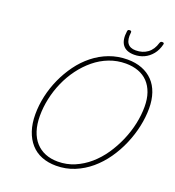

<svg xmlns="http://www.w3.org/2000/svg" viewBox="-215 -1442 1484 1628"><g transform="rotate(20 527.0 -628.0)"><path d="M477 19Q405 19 347 -4Q289 -27 248.5 -72.5Q208 -118 186 -183.5Q164 -249 164 -332Q164 -414 182.5 -497Q201 -580 236.5 -658.5Q272 -737 322 -805.5Q372 -874 436.5 -925.5Q501 -977 578 -1006Q655 -1035 742 -1035Q815 -1035 873 -1012.5Q931 -990 971.5 -948Q1012 -906 1033 -844.5Q1054 -783 1054 -707Q1054 -628 1036 -544Q1018 -460 983 -378Q948 -296 897.5 -224Q847 -152 783 -98Q719 -44 642 -12.5Q565 19 477 19ZM479 -19Q559 -19 629.5 -49Q700 -79 759.5 -130.5Q819 -182 865.5 -250Q912 -318 945.5 -395.5Q979 -473 996 -552.5Q1013 -632 1013 -707Q1013 -778 994 -832Q975 -886 940 -923Q905 -960 854 -979Q803 -998 740 -998Q661 -998 590 -970.5Q519 -943 459.5 -894Q400 -845 352.5 -781Q305 -717 272 -642.5Q239 -568 222 -489Q205 -410 205 -333Q205 -257 224 -198.5Q243 -140 279 -100Q315 -60 365.5 -39.5Q416 -19 479 -19ZM778 -1092Q706 -1092 674 -1134.5Q642 -1177 654 -1259Q655 -1267 659.5 -1271Q664 -1275 674 -1275Q683 -1275 686.5 -1271Q690 -1267 689 -1259Q681 -1195 703.5 -1163Q726 -1131 778 -1131Q840 -1131 884 -1163.5Q928 -1196 946 -1259Q949 -1267 953.5 -1271Q958 -1275 967 -1275Q977 -1275 980.5 -1271Q984 -1267 982 -1259Q969 -1205 938.5 -1167.5Q908 -1130 867 -1111Q826 -1092 778 -1092Z"/></g></svg>

Font: Playwrite CO Thin
Style: Regular
Weight: 250
Version: Version 1.002